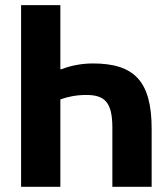

<svg xmlns="http://www.w3.org/2000/svg" viewBox="-20 -718 640 738"><path d="M61.1 0H212V-335.9C240.1 -345.9 272 -353 312.1 -353C383.9 -353 411.9 -323.2 411.9 -226.9V0H562.9V-223C562.9 -407 495 -474.1 337 -474.1C289.1 -474.1 247.2 -464.1 217 -452.1H212V-698.2H61.1Z"/></svg>

Font: Margiela Mono Bold
Style: Regular
Weight: 700
Designer: Mike Abbink, Paul van der Laan, Pieter van Rosmalen
Foundry: Bold Monday
Version: Version 2.003 2021